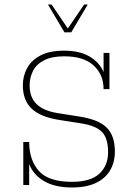

<svg xmlns="http://www.w3.org/2000/svg" viewBox="-20 -818 596 849"><path d="M298 11Q219 11 170 -20Q121 -51 106 -102H109V0H83V-190H109Q109 -111 151.5 -62.5Q194 -14 298 -14Q381 -14 419.5 -50Q458 -86 458 -145Q458 -207 430.5 -235Q403 -263 335 -273L240 -288Q158 -301 119.5 -338Q81 -375 81 -441Q81 -481 99.5 -516Q118 -551 158.5 -572.5Q199 -594 263 -594Q338 -594 383.5 -563.5Q429 -533 443 -485H438V-584H464V-424H438Q438 -488 394 -528.5Q350 -569 264 -569Q209 -569 175 -551.5Q141 -534 126 -504.5Q111 -475 111 -440Q111 -388 141.5 -358Q172 -328 234 -318L329 -303Q415 -290 451.5 -254Q488 -218 488 -148Q488 -101 467 -65Q446 -29 404 -9Q362 11 298 11ZM265 -675 192 -798H208L280 -692L352 -798H368L295 -675Z"/></svg>

Font: Rokkitt Thin
Style: Regular
Weight: 250
Version: Version 3.103